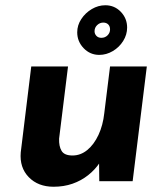

<svg xmlns="http://www.w3.org/2000/svg" viewBox="-20 -690 636 731"><path d="M274 -567Q274 -594 289.5 -617.5Q305 -641 329.5 -655.5Q354 -670 381 -670Q416 -670 440 -645Q464 -620 464 -585Q464 -558 449 -534Q434 -510 409.5 -495.5Q385 -481 358 -481Q323 -481 298.5 -506.5Q274 -532 274 -567ZM340 -571Q340 -561 347 -553.5Q354 -546 366 -546Q380 -546 389.5 -555.5Q399 -565 399 -578Q399 -590 392 -597Q385 -604 373 -604Q360 -604 350 -594.5Q340 -585 340 -571ZM184 21Q125 21 89.5 -15.5Q54 -52 59 -110L99 -437H239L205 -162Q204 -133 214.5 -115.5Q225 -98 256 -98Q287 -98 312.5 -119Q338 -140 355 -176.5Q372 -213 377 -259L399 -437H539L485 0H358L357 -87L360 -71Q342 -44 315.5 -23Q289 -2 256 9.5Q223 21 184 21Z"/></svg>

Font: Josefin Sans Thin
Style: Bold Italic
Weight: 700
Italic angle: -7°
Version: Version 2.000